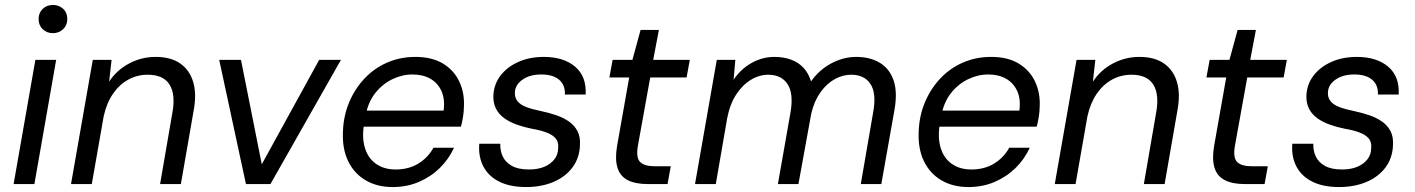

<svg xmlns="http://www.w3.org/2000/svg" viewBox="-20 -744 5720 776"><path d="M35 0 123 -502H207L119 0ZM194 -610Q169 -610 152.5 -626Q136 -642 136 -667Q136 -692 152.5 -708Q169 -724 194 -724Q218 -724 235 -708.5Q252 -693 252 -667Q252 -642 235 -626Q218 -610 194 -610Z M267 0 355 -502H431L421 -414Q452 -461 502 -487.5Q552 -514 609 -514Q671 -514 709 -487Q747 -460 761 -412Q775 -364 763 -299L711 0H627L677 -290Q690 -363 665 -402.5Q640 -442 577 -442Q535 -442 499 -422.5Q463 -403 437 -365.5Q411 -328 399 -274L351 0Z M974 0 866 -502H954L1038 -80L1270 -502H1358L1073 0Z M1567 12Q1504 12 1457.5 -15.5Q1411 -43 1387 -93Q1363 -143 1366 -211Q1368 -275 1391 -330Q1414 -385 1453 -426.5Q1492 -468 1544.5 -491Q1597 -514 1659 -514Q1726 -514 1770.5 -487Q1815 -460 1836.5 -414Q1858 -368 1855 -313Q1855 -295 1851.5 -272.5Q1848 -250 1843 -232H1431L1442 -297H1773Q1779 -344 1764 -376.5Q1749 -409 1719 -426Q1689 -443 1647 -443Q1605 -443 1565 -423.5Q1525 -404 1496 -367Q1467 -330 1457 -274L1452 -246Q1442 -190 1454.5 -147.5Q1467 -105 1499.5 -82Q1532 -59 1579 -59Q1632 -59 1671 -83Q1710 -107 1732 -147H1815Q1794 -101 1758 -65.5Q1722 -30 1673.5 -9Q1625 12 1567 12Z M2106 12Q2042 12 1998.5 -9.5Q1955 -31 1934 -70.5Q1913 -110 1917 -163H2002Q2001 -135 2012 -111.5Q2023 -88 2049 -73.5Q2075 -59 2118 -59Q2154 -59 2180 -70Q2206 -81 2221 -100.5Q2236 -120 2236 -147Q2238 -171 2225 -185.5Q2212 -200 2187.5 -209Q2163 -218 2128 -224Q2098 -230 2069.5 -240Q2041 -250 2019 -265.5Q1997 -281 1985 -304Q1973 -327 1974 -358Q1976 -403 2002.5 -438Q2029 -473 2074.5 -493.5Q2120 -514 2178 -514Q2258 -514 2304.5 -474.5Q2351 -435 2347 -362H2263Q2265 -400 2240 -421.5Q2215 -443 2168 -443Q2121 -443 2091.5 -422Q2062 -401 2061 -370Q2060 -349 2072 -334.5Q2084 -320 2108 -311Q2132 -302 2167 -295Q2200 -288 2229 -278Q2258 -268 2280 -252.5Q2302 -237 2314 -214Q2326 -191 2324 -157Q2322 -105 2293.5 -67Q2265 -29 2216.5 -8.5Q2168 12 2106 12Z M2599 0Q2548 0 2517 -16Q2486 -32 2475.5 -66.5Q2465 -101 2474 -154L2523 -431H2443L2456 -502H2536L2569 -623H2643L2620 -502H2768L2755 -431H2608L2558 -154Q2550 -107 2567 -89.5Q2584 -72 2627 -72H2691L2678 0Z M2789 0 2877 -502H2952L2945 -422Q2974 -465 3017.5 -489.5Q3061 -514 3110 -514Q3147 -514 3177 -503Q3207 -492 3227.5 -470Q3248 -448 3258 -415Q3291 -462 3340 -488Q3389 -514 3441 -514Q3496 -514 3535.5 -490.5Q3575 -467 3591.5 -419.5Q3608 -372 3595 -299L3542 0H3459L3509 -290Q3523 -366 3498.5 -404Q3474 -442 3420 -442Q3386 -442 3353.5 -424Q3321 -406 3296 -371Q3271 -336 3259 -286L3207 0H3124L3175 -290Q3188 -366 3163 -404Q3138 -442 3085 -442Q3049 -442 3015 -421.5Q2981 -401 2955.5 -362Q2930 -323 2919 -266L2873 0Z M3894 12Q3831 12 3784.5 -15.5Q3738 -43 3714 -93Q3690 -143 3693 -211Q3695 -275 3718 -330Q3741 -385 3780 -426.5Q3819 -468 3871.5 -491Q3924 -514 3986 -514Q4053 -514 4097.5 -487Q4142 -460 4163.5 -414Q4185 -368 4182 -313Q4182 -295 4178.5 -272.5Q4175 -250 4170 -232H3758L3769 -297H4100Q4106 -344 4091 -376.5Q4076 -409 4046 -426Q4016 -443 3974 -443Q3932 -443 3892 -423.5Q3852 -404 3823 -367Q3794 -330 3784 -274L3779 -246Q3769 -190 3781.5 -147.5Q3794 -105 3826.5 -82Q3859 -59 3906 -59Q3959 -59 3998 -83Q4037 -107 4059 -147H4142Q4121 -101 4085 -65.5Q4049 -30 4000.5 -9Q3952 12 3894 12Z M4243 0 4331 -502H4407L4397 -414Q4428 -461 4478 -487.5Q4528 -514 4585 -514Q4647 -514 4685 -487Q4723 -460 4737 -412Q4751 -364 4739 -299L4687 0H4603L4653 -290Q4666 -363 4641 -402.5Q4616 -442 4553 -442Q4511 -442 4475 -422.5Q4439 -403 4413 -365.5Q4387 -328 4375 -274L4327 0Z M5012 0Q4961 0 4930 -16Q4899 -32 4888.5 -66.5Q4878 -101 4887 -154L4936 -431H4856L4869 -502H4949L4982 -623H5056L5033 -502H5181L5168 -431H5021L4971 -154Q4963 -107 4980 -89.5Q4997 -72 5040 -72H5104L5091 0Z M5392 12Q5328 12 5284.5 -9.5Q5241 -31 5220 -70.5Q5199 -110 5203 -163H5288Q5287 -135 5298 -111.5Q5309 -88 5335 -73.5Q5361 -59 5404 -59Q5440 -59 5466 -70Q5492 -81 5507 -100.5Q5522 -120 5522 -147Q5524 -171 5511 -185.5Q5498 -200 5473.5 -209Q5449 -218 5414 -224Q5384 -230 5355.5 -240Q5327 -250 5305 -265.5Q5283 -281 5271 -304Q5259 -327 5260 -358Q5262 -403 5288.5 -438Q5315 -473 5360.5 -493.5Q5406 -514 5464 -514Q5544 -514 5590.5 -474.5Q5637 -435 5633 -362H5549Q5551 -400 5526 -421.5Q5501 -443 5454 -443Q5407 -443 5377.5 -422Q5348 -401 5347 -370Q5346 -349 5358 -334.5Q5370 -320 5394 -311Q5418 -302 5453 -295Q5486 -288 5515 -278Q5544 -268 5566 -252.5Q5588 -237 5600 -214Q5612 -191 5610 -157Q5608 -105 5579.5 -67Q5551 -29 5502.5 -8.5Q5454 12 5392 12Z"/></svg>

Font: DM Sans 16pt
Style: Italic
Weight: 400
Italic angle: -10°
Version: Version 4.004;gftools[0.9.30]